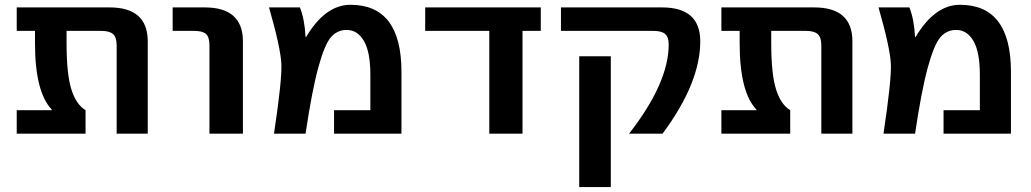

<svg xmlns="http://www.w3.org/2000/svg" viewBox="-20 -550 4243 790"><path d="M587.9 0H460V-363.3Q460 -396.5 445.3 -409.7Q430.7 -422.9 396.5 -422.9H253.9V-372.1Q253.9 -246.1 273.4 -183.1Q293 -120.1 332 -96.7V0H48.8V-96.7H193.4V-98.6Q124 -170.9 124 -372.1V-422.9H48.8V-519.5H430.7Q587.9 -519.5 587.9 -379.9Z M690.4 -422.9V-519.5H822.3Q979.5 -519.5 979.5 -379.9V0H841.8V-363.3Q841.8 -397.5 827.6 -410.2Q813.5 -422.9 778.3 -422.9Z M1237.3 -397.5H1239.3Q1318.4 -530.3 1421.9 -530.3Q1631.8 -530.3 1631.8 -254.9V0H1354.5V-96.7H1503.9V-242.2Q1503.9 -335.9 1477.5 -381.3Q1451.2 -426.8 1406.2 -426.8Q1367.2 -426.8 1341.3 -396.5Q1315.4 -366.2 1289.6 -272Q1263.7 -177.7 1237.3 0H1107.4Q1140.6 -220.7 1137.7 -286.6Q1134.8 -352.5 1086.9 -519.5H1213.9Q1233.4 -471.7 1237.3 -397.5Z M2129.9 0H1993.2V-422.9H1729.5V-519.5H2205.1V-422.9H2129.9Z M2363.3 219.7V-318.4H2493.2V219.7ZM2861.3 -379.9Q2861.3 -209 2706.1 0H2568.4Q2731.4 -209 2731.4 -367.2Q2731.4 -397.5 2716.8 -410.2Q2702.1 -422.9 2668 -422.9H2288.1V-519.5H2704.1Q2861.3 -519.5 2861.3 -379.9Z M3487.3 0H3359.4V-363.3Q3359.4 -396.5 3344.7 -409.7Q3330.1 -422.9 3295.9 -422.9H3153.3V-372.1Q3153.3 -246.1 3172.9 -183.1Q3192.4 -120.1 3231.4 -96.7V0H2948.2V-96.7H3092.8V-98.6Q3023.4 -170.9 3023.4 -372.1V-422.9H2948.2V-519.5H3330.1Q3487.3 -519.5 3487.3 -379.9Z M3745.1 -397.5H3747.1Q3826.2 -530.3 3929.7 -530.3Q4139.6 -530.3 4139.6 -254.9V0H3862.3V-96.7H4011.7V-242.2Q4011.7 -335.9 3985.4 -381.3Q3959 -426.8 3914.1 -426.8Q3875 -426.8 3849.1 -396.5Q3823.2 -366.2 3797.4 -272Q3771.5 -177.7 3745.1 0H3615.2Q3648.4 -220.7 3645.5 -286.6Q3642.6 -352.5 3594.7 -519.5H3721.7Q3741.2 -471.7 3745.1 -397.5Z"/></svg>

Font: Mgen+ 1c bold
Style: Bold
Weight: 700
Designer: [Source Han Sans]
Ryoko NISHIZUKA  (kana & ideographs); Paul D. Hunt (Latin, Greek & Cyrillic); Wenlong ZHANG  (bopomofo
Version: Version 1.059.20150602